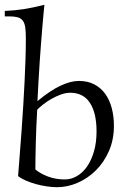

<svg xmlns="http://www.w3.org/2000/svg" viewBox="-23 -779 539 809"><path d="M53.2 -37.1Q56.6 -81.5 60.5 -130.9Q64.5 -180.2 68.1 -231.4Q71.8 -282.7 75 -334.5Q78.1 -386.2 80.6 -435.8Q83 -485.4 84.5 -531.2Q85.9 -577.1 85.9 -617.2Q85.9 -646 83.3 -664.1Q80.6 -682.1 72.8 -692.4Q64.9 -702.6 51 -706.3Q37.1 -710 15.1 -710H-2.9V-732.9Q18.6 -733.9 37.1 -735.6Q55.7 -737.3 75 -740.2Q94.2 -743.2 115.5 -747.6Q136.7 -752 164.1 -758.8Q162.6 -745.1 160.4 -720.9Q158.2 -696.8 155.5 -665.3Q152.8 -633.8 149.9 -596.4Q147 -559.1 144.3 -518.8Q141.6 -478.5 139.2 -436.3Q136.7 -394 134.8 -353Q163.1 -376.5 187.5 -392.6Q211.9 -408.7 233.6 -418.7Q255.4 -428.7 273.9 -433.3Q292.5 -438 309.1 -438Q346.2 -438 374 -423.6Q401.9 -409.2 420.2 -383.8Q438.5 -358.4 447.8 -323.7Q457 -289.1 457 -249Q457 -189.9 435.8 -142.1Q414.6 -94.2 380.4 -60.5Q346.2 -26.9 303.5 -8.5Q260.7 9.8 217.8 9.8Q197.3 9.8 174.1 6.3Q150.9 2.9 128.7 -3.2Q106.4 -9.3 86.7 -17.8Q66.9 -26.4 53.2 -37.1ZM133.8 -316.9Q131.8 -286.6 130.4 -251Q128.9 -215.3 127.9 -180.7Q127 -146 126.5 -115.5Q126 -85 126 -64.9Q147.9 -46.9 179.9 -34.9Q211.9 -22.9 250 -22.9Q276.9 -22.9 301.3 -37.1Q325.7 -51.3 344 -77.6Q362.3 -104 373 -141.4Q383.8 -178.7 383.8 -225.1Q383.8 -302.7 356 -345.5Q328.1 -388.2 272.9 -388.2Q254.4 -388.2 233.9 -380.9Q213.4 -373.5 194.6 -362.8Q175.8 -352.1 159.7 -339.6Q143.6 -327.1 133.8 -316.9Z"/></svg>

Font: Simonetta
Style: Regular
Weight: 400
Designer: Gayaneh Bagdasaryan
Foundry: BrownFox
Version: Version 1.001